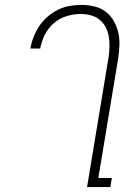

<svg xmlns="http://www.w3.org/2000/svg" viewBox="-20 -763 540 783"><path d="M430 0H335L423 -531Q426 -552 426.5 -573.5Q427 -595 423.5 -615Q420 -635 410.5 -653Q401 -671 385 -683.5Q369 -696 349 -701Q329 -706 308 -706Q280 -706 251 -697Q222 -688 199 -668Q176 -648 162.5 -620.5Q149 -593 144 -565H104Q108 -589 117 -612Q126 -635 140 -656.5Q154 -678 174 -695Q194 -712 216 -723Q238 -734 262.5 -738.5Q287 -743 311 -743Q338 -743 364 -737Q390 -731 410 -716Q430 -701 443 -679Q456 -657 462 -631.5Q468 -606 467 -579Q466 -552 462 -525L381 -37H436Z"/></svg>

Font: Iosevka Extralight
Style: Italic
Weight: 200
Italic angle: -9°
Monospace: yes
Designer: Belleve Invis
Foundry: Belleve Invis
Version: Version 32.5.0; ttfautohint (v1.8.4)